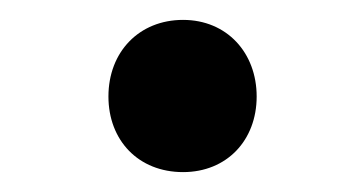

<svg xmlns="http://www.w3.org/2000/svg" viewBox="-20 -666 351 193"><path d="M89 -569C89 -525 119 -493 164 -493C208 -493 238 -525 238 -569C238 -613 208 -646 164 -646C120 -646 89 -614 89 -569Z"/></svg>

Font: Noto Sans SemiCondensed ExtraBold
Style: Italic
Weight: 800
Width: 4
Italic angle: -12°
Designer: Monotype Design Team
Foundry: Monotype Imaging Inc.
Version: Version 2.013